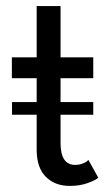

<svg xmlns="http://www.w3.org/2000/svg" viewBox="-20 -599 364 631"><path d="M19.5 -263.5H100.5V-342H19V-410.5H100.5V-579H179V-410.5H286.5V-342H179V-263.5H286.5V-222H179V-128.5Q179 -57 227.5 -57Q239 -57 249.5 -60.8Q260 -64.5 264.2 -67.8Q268.5 -71 270.5 -73.5L303 -15Q295.5 -7.5 269.5 2.2Q243.5 12 209.5 12Q160.5 12 130.5 -18Q100.5 -48 100.5 -107.5V-222H19.5Z"/></svg>

Font: League Spartan
Style: Regular
Weight: 350
Foundry: The League of Moveable Type
Version: Version 2.002